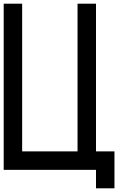

<svg xmlns="http://www.w3.org/2000/svg" viewBox="-20 -920 740 1040"><path d="M0 0V-900H100V-100H400V-900H500V-100H600V100H500V0Z"/></svg>

Font: Galmuri9 Regular
Style: Regular
Weight: 400
Designer: Lee Minseo (quiple)
Version: Version 2.399;hotconv 1.1.1;makeotfexe 2.6.0 DEVELOPMENT